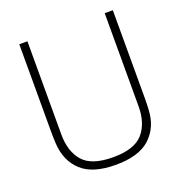

<svg xmlns="http://www.w3.org/2000/svg" viewBox="-133 -846 926 976"><g transform="rotate(-20 330.0 -358.0)"><path d="M583 -262Q583 -223 581 -190Q576 -98 515.5 -42Q455 14 330 14Q205 14 145 -41.5Q85 -97 79 -190Q77 -222 77 -262V-730H121V-226Q121 -134 167.5 -80.5Q214 -27 330 -27Q446 -27 492.5 -81Q539 -135 539 -226V-730H583Z"/></g></svg>

Font: Nacelle UltraLight
Style: Regular
Weight: 200
Designer: Sora Sagano
Foundry: Sora Sagano
Version: Version 1.000;FEAKit 1.0